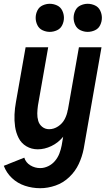

<svg xmlns="http://www.w3.org/2000/svg" viewBox="-56 -779 576 1012"><path d="M206 -611Q187 -611 168.5 -619.5Q150 -628 141 -646.5Q132 -665 132 -685Q132 -705 141 -723.5Q150 -742 168.5 -750.5Q187 -759 206 -759Q226 -759 244.5 -750.5Q263 -742 272 -723.5Q281 -705 281 -685Q281 -665 272 -646.5Q263 -628 244.5 -619.5Q226 -611 206 -611ZM406 -611Q387 -611 368.5 -619.5Q350 -628 341 -646.5Q332 -665 332 -685Q332 -705 341 -723.5Q350 -742 368.5 -750.5Q387 -759 406 -759Q426 -759 444.5 -750.5Q463 -742 472 -723.5Q481 -705 481 -685Q481 -665 472 -646.5Q463 -628 444.5 -619.5Q426 -611 406 -611ZM156 213Q114 213 75 200Q36 187 7 159.5Q-22 132 -36 95L72 52Q80 78 104 92.5Q128 107 156 107Q177 107 198 97Q219 87 234 69Q249 51 257 30Q265 9 269 -12L277 -59L275 -56Q250 -26 214.5 -9Q179 8 143 8Q110 8 83 -8Q56 -24 42 -52Q28 -80 23.5 -111.5Q19 -143 20.5 -176Q22 -209 28 -241L79 -530H198L144 -223Q141 -202 140.5 -181.5Q140 -161 145.5 -142Q151 -123 166.5 -110.5Q182 -98 203 -98Q228 -98 250.5 -113Q273 -128 285 -151Q297 -174 301 -199L302 -201L360 -530H479L385 6Q377 47 359 85.5Q341 124 309 154.5Q277 185 236.5 199Q196 213 156 213Z"/></svg>

Font: Iosevka SS08
Style: Bold Italic
Weight: 700
Italic angle: -10°
Monospace: yes
Designer: Belleve Invis
Foundry: Belleve Invis
Version: 2.1.0; ttfautohint (v1.8.2)